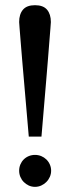

<svg xmlns="http://www.w3.org/2000/svg" viewBox="-20 -707 270 739"><path d="M176.8 -49.8Q176.8 -37.6 171.9 -26.4Q167 -15.1 158.4 -6.6Q149.9 2 138.7 7.1Q127.4 12.2 114.7 12.2Q102.1 12.2 90.8 7.1Q79.6 2 71.3 -6.6Q63 -15.1 58.3 -26.4Q53.7 -37.6 53.7 -49.8Q53.7 -62.5 58.3 -73.7Q63 -85 71.3 -93.3Q79.6 -101.6 90.8 -106.2Q102.1 -110.8 114.7 -110.8Q127.4 -110.8 138.7 -106.2Q149.9 -101.6 158.4 -93.3Q167 -85 171.9 -73.7Q176.8 -62.5 176.8 -49.8ZM175.8 -622.1Q175.8 -619.1 174.1 -598.4Q172.4 -577.6 169.9 -546.1Q167.5 -514.6 164.3 -475.3Q161.1 -436 157.7 -395.5Q149.4 -300.3 139.6 -181.2H90.8Q80.6 -300.3 72.3 -395.5Q68.8 -436 65.4 -475.3Q62 -514.6 59.6 -546.1Q57.1 -577.6 55.4 -598.4Q53.7 -619.1 53.7 -622.1Q53.7 -652.3 68.4 -669.7Q83 -687 114.7 -687Q146.5 -687 161.1 -669.7Q175.8 -652.3 175.8 -622.1Z"/></svg>

Font: Charis SIL Phon
Style: Regular
Weight: 400
Foundry: SIL International
Version: Version 5.000